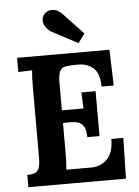

<svg xmlns="http://www.w3.org/2000/svg" viewBox="-61 -988 747 1035"><g transform="rotate(-5 312.0 -470.5)"><path d="M50 0ZM490 -506Q490 -580 454.5 -608.5Q419 -637 369 -635L333 -634Q309 -633 295 -627.5Q281 -622 273.5 -603Q266 -584 266 -547V-397H383Q382 -414 379 -484H456V-241H390Q390 -281 377.5 -300Q365 -319 345 -324.5Q325 -330 292 -329L266 -328V-164Q266 -110 262 -76H396Q447 -76 482.5 -110.5Q518 -145 518 -220H583L578 0H50V-66Q77 -67 91 -72.5Q105 -78 113 -96Q121 -114 121 -153V-536Q121 -592 125 -626L50 -623V-700H550L556 -506ZM259 -941Q273 -941 287 -934.5Q301 -928 312 -917L423 -799L387 -750L245 -825Q228 -836 216.5 -853.5Q205 -871 205 -889Q205 -905 215 -919Q233 -941 259 -941Z"/></g></svg>

Font: Sumana
Style: Bold
Weight: 700
Designer: Cyreal, Alexei Vanyashin (Devanagari), Olga Karpushina (Latin)
Foundry: Cyreal
Version: Version 1.015;PS 001.015;hotconv 1.0.70;makeotf.lib2.5.58329